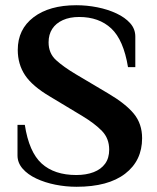

<svg xmlns="http://www.w3.org/2000/svg" viewBox="-20 -698 601 735"><path d="M273 17Q232 17 192 9Q152 1 119 -14.5Q86 -30 66.5 -52.5Q47 -75 47 -103V-220H75Q91 -116 139.5 -72Q188 -28 272 -28Q310 -28 338.5 -39Q367 -50 382.5 -71.5Q398 -93 398 -125Q398 -168 370.5 -196.5Q343 -225 295 -254L172 -328Q104 -368 76 -410Q48 -452 48 -507Q48 -586 108.5 -632Q169 -678 272 -678Q313 -678 353 -670Q393 -662 426 -646.5Q459 -631 478.5 -609Q498 -587 498 -558V-441H470Q453 -545 406 -589Q359 -633 283 -633Q247 -633 220.5 -621Q194 -609 180 -587.5Q166 -566 166 -536Q166 -494 194.5 -468Q223 -442 270 -414L393 -341Q461 -301 492.5 -262.5Q524 -224 524 -169Q524 -83 459 -33Q394 17 273 17Z"/></svg>

Font: El Messiri
Style: Regular
Weight: 400
Designer: Mohamed Gaber
Foundry: Kief Type Foundry
Version: Version 2.020